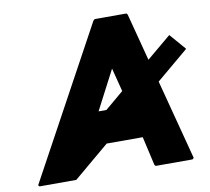

<svg xmlns="http://www.w3.org/2000/svg" viewBox="-89 -932 1133 1038"><g transform="rotate(-10 477.5 -412.5)"><path d="M778 -439 947 -581 955 -588 878 -677 744 -565 676 -825 670 -832H496L488 -825L39 0L45 7H247L443 -158H641L677 0L683 7H885L893 0ZM575 -423 473 -337H430L542 -552Z"/></g></svg>

Font: Hussar Woodtype
Style: BlkObl
Weight: 900
Foundry: Cannot Into Space Fonts
Version: Version 1.07